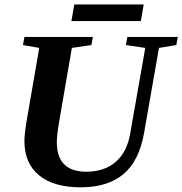

<svg xmlns="http://www.w3.org/2000/svg" viewBox="-20 -818 805 848"><path d="M81.5 -619.1 87.9 -654.8H390.1L383.8 -619.1L297.4 -606.4L242.2 -286.1Q231 -222.7 231 -189.9Q231 -59.6 361.3 -59.6Q439.9 -59.6 490 -102.1Q540 -144.5 554.7 -226.1L621.6 -606.4L536.1 -619.1L542.5 -654.8H765.1L758.8 -619.1L682.1 -606.4L616.2 -230Q594.2 -106.4 524.7 -48.6Q455.1 9.3 336.4 9.3Q217.3 9.3 152.6 -43.7Q87.9 -96.7 87.9 -194.8Q87.9 -226.1 97.7 -284.7L153.3 -606.4ZM295.4 -725.1 308.1 -798.3H614.7L602.1 -725.1Z"/></svg>

Font: Liberation Serif
Style: Bold Italic
Weight: 700
Italic angle: -16.333°
Designer: Steve Matteson
Foundry: Ascender Corporation
Version: Version 2.1.5